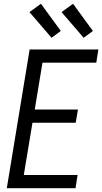

<svg xmlns="http://www.w3.org/2000/svg" viewBox="-20 -997 541 1017"><path d="M16 0 137 -735H501L490 -665H205L164 -417H393L381 -347H152L106 -70H391L380 0ZM423 -797 306 -933 367 -977 472 -833ZM253 -797 136 -933 197 -977 302 -833Z"/></svg>

Font: Iosevka Oblique
Style: Regular
Weight: 400
Italic angle: -9°
Monospace: yes
Designer: Belleve Invis
Foundry: Belleve Invis
Version: Version 32.5.0; ttfautohint (v1.8.4)